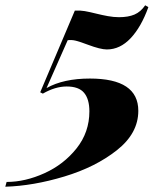

<svg xmlns="http://www.w3.org/2000/svg" viewBox="-113 -558 613 726"><path d="M448 -531Q421 -456 381 -413.5Q341 -371 291 -371Q267 -371 219 -389Q190 -400 174 -404Q158 -408 143 -406L63 -225Q127 -261 227 -261Q410 -261 410 -139Q410 -54 329 10Q248 74 130 109.5Q12 145 -93 148L-88 130Q-18 130 55 97Q128 64 176.5 3Q225 -58 225 -137Q225 -183 205 -207Q185 -231 139 -231Q96 -231 49 -204L39 -209L170 -518Q190 -519 207.5 -516Q225 -513 253 -506Q273 -501 295 -497Q317 -493 337 -493Q372 -493 395.5 -503Q419 -513 436 -538Z"/></svg>

Font: Playfair Display SC Black
Style: Italic
Weight: 900
Italic angle: -14°
Designer: Claus Eggers Sørensen
Foundry: Claus Eggers Sørensen
Version: Version 1.200; ttfautohint (v1.6)